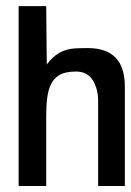

<svg xmlns="http://www.w3.org/2000/svg" viewBox="-20 -619 436 639"><path d="M395.5 -331.1V0H306.6V-284.2Q306.6 -323.2 288.6 -352.1Q270.5 -380.9 233.4 -380.9Q196.3 -380.9 176.8 -368.7Q157.2 -356.4 148.4 -335.9Q133.8 -304.7 133.8 -234.4V0H42V-598.6H133.8L135.7 -404.3Q171.9 -455.1 230.5 -458Q250 -459 272.5 -459Q395.5 -459 395.5 -331.1Z"/></svg>

Font: RIT TN Joy
Style: Extra Bold
Weight: 800
Designer: Hussain K H
Foundry: Rachana Institute of Typography
Version: 1.6.2